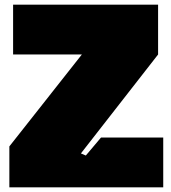

<svg xmlns="http://www.w3.org/2000/svg" viewBox="-20 -757 732 821"><path d="M330 -524H36V-737H656V-524L326 -101L347 -92L412 -169H678V44H20V-131Z"/></svg>

Font: ChangwonDangamAsac Bold
Style: Regular
Weight: 700
Designer: Choi Chi-young, Lee Youngbeen, Kim Jungjin, Yoon Jihee, Han Dohee
Foundry: YoonDesign Inc.
Version: Version 1.010;Build 20210623